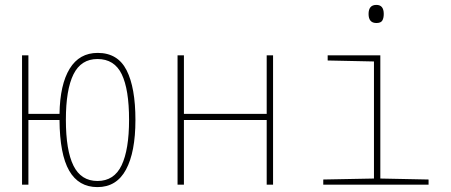

<svg xmlns="http://www.w3.org/2000/svg" viewBox="-20 -754 1840 784"><path d="M533 -264Q533 -133 494.5 -61.5Q456 10 378 10Q301 10 262.5 -57Q224 -124 223 -264H96V0H70V-528H96V-289H223Q225 -409 264.5 -473.5Q304 -538 379 -538Q461 -538 497 -467Q533 -396 533 -264ZM507 -265Q507 -389 477 -451Q447 -513 378 -513Q311 -513 280 -450.5Q249 -388 249 -265Q249 -140 280 -77.5Q311 -15 378 -15Q446 -15 476.5 -79Q507 -143 507 -265Z M705 -528H731V-289H1069V-528H1095V0H1069V-264H731V0H705Z M1485 -697Q1485 -734 1517 -734Q1547 -734 1547 -697Q1547 -680 1541 -670Q1535 -660 1517 -660Q1485 -660 1485 -697ZM1300 -21 1507 -25V-503L1318 -507V-528H1533V-25L1730 -21V0H1300Z"/></svg>

Font: Noto Sans Mono UI Thin
Style: Regular
Weight: 250
Monospace: yes
Designer: Monotype Design team
Foundry: Monotype Imaging Inc.
Version: Version 1.000